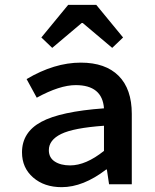

<svg xmlns="http://www.w3.org/2000/svg" viewBox="-20 -762 640 794"><path d="M235 12Q163 12 117 -28Q71 -68 71 -132Q71 -215 150.5 -258Q230 -301 410 -314Q403 -410 293 -410Q227 -410 132 -358L90 -435Q205 -503 314 -503Q416 -503 470.5 -448.5Q525 -394 525 -291V0H431L422 -61H419Q324 12 235 12ZM270 -78Q335 -78 410 -138V-242Q284 -233 233 -208Q182 -183 182 -141Q182 -110 206.5 -94Q231 -78 270 -78ZM196 -564 151 -607 262 -742H378L489 -607L444 -564L322 -667H318Z"/></svg>

Font: TypoPRO Source Code Pro
Style: Regular
Weight: 600
Monospace: yes
Designer: Paul D. Hunt, Teo Tuominen
Foundry: Adobe Systems Incorporated
Version: Version 2.010;PS 1.0;hotconv 1.0.84;makeotf.lib2.5.63406